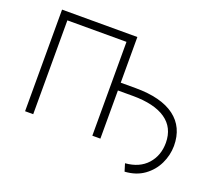

<svg xmlns="http://www.w3.org/2000/svg" viewBox="-111 -687 1071 951"><g transform="rotate(20 424.5 -212.0)"><path d="M460.9 -535.6V-294.9H539.6Q674.3 -294.9 745.1 -242.2Q815.9 -189.5 815.9 -90.3Q815.4 -41 793.9 3.9Q772.5 48.8 731 78.9Q689.5 108.9 629.4 112.8L617.2 72.8Q691.4 66.9 732.2 21.5Q772.9 -23.9 772.9 -91.3Q772.5 -171.4 712.6 -212.6Q652.8 -253.9 539.6 -253.9H460.9V0H418.5V-494.6H106.9V0H64V-535.6Z"/></g></svg>

Font: Inter Display Extra Light
Style: Regular
Weight: 200
Designer: Rasmus Andersson
Foundry: rsms
Version: Version 4.000;git-4fc901f